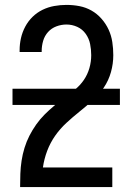

<svg xmlns="http://www.w3.org/2000/svg" viewBox="-20 -763 540 783"><path d="M62 0V-1Q62 -28 63 -54.5Q64 -81 68 -107.5Q72 -134 80 -160Q88 -186 100 -209.5Q112 -233 127.5 -255Q143 -277 162 -296Q181 -315 201.5 -332Q222 -349 243.5 -365Q265 -381 286 -398Q307 -415 322 -437Q337 -459 344.5 -485Q352 -511 352 -538Q352 -561 347.5 -583.5Q343 -606 329.5 -625Q316 -644 295 -653.5Q274 -663 251 -663Q230 -663 210 -655.5Q190 -648 176 -632.5Q162 -617 156 -596.5Q150 -576 150 -555V-551H60V-558Q60 -583 65.5 -607.5Q71 -632 83 -654.5Q95 -677 113 -694.5Q131 -712 153.5 -723Q176 -734 201 -738.5Q226 -743 251 -743Q278 -743 304 -738Q330 -733 353 -720Q376 -707 394 -686.5Q412 -666 423 -642Q434 -618 438 -591.5Q442 -565 442 -538Q442 -503 432.5 -469Q423 -435 403.5 -406Q384 -377 358 -353.5Q332 -330 304.5 -308Q277 -286 251 -262Q225 -238 205 -209.5Q185 -181 172.5 -148Q160 -115 155 -80H438V0ZM469 -335H31V-401H469Z"/></svg>

Font: Iosevka Fixed Medium
Style: Regular
Weight: 500
Monospace: yes
Designer: Belleve Invis
Foundry: Belleve Invis
Version: Version 32.3.0